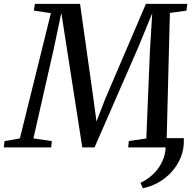

<svg xmlns="http://www.w3.org/2000/svg" viewBox="-56 -763 996 994"><path d="M895.5 -48Q898.5 5.5 880.5 50Q862.5 94.5 831.5 128Q800.5 161.5 761.8 182.8Q723 204 683.5 211.5L671.5 183.5Q712 164.5 744 131.5Q776 98.5 791.8 53.2Q807.5 8 798 -48ZM-36.5 0 -32.5 -32.5 47 -46.5 207.5 -695 119.5 -708 124.5 -743H358.5L428.5 -246L443.5 -134L488.5 -250.5L699.5 -743H913.5L909.5 -708L823.5 -696L807 -46.5L891 -32.5L888 0H607.5L611 -33L701.5 -46L720 -496L732 -694L659.5 -517.5L433.5 0H370L291 -507L261.5 -696L221.5 -506.5L117 -46.5L212.5 -32.5L209 0Z"/></svg>

Font: Merriweather 60pt
Style: Italic
Weight: 400
Italic angle: -7.8°
Version: Version 2.101